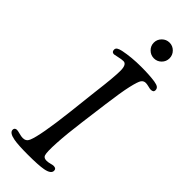

<svg xmlns="http://www.w3.org/2000/svg" viewBox="-291 -925 964 964"><g transform="rotate(45 191.0 -443.5)"><path d="M223.6 -798.6Q207 -814.9 207 -837.9Q207 -860.8 223.6 -877.4Q240.2 -894 263.2 -894Q286.1 -894 302.5 -877.4Q318.8 -860.8 318.8 -837.9Q318.8 -814.9 302.5 -798.6Q286.1 -782.2 263.2 -782.2Q240.2 -782.2 223.6 -798.6ZM155.8 -295.4 173.3 -450.7Q189.5 -579.1 188.7 -621.8Q188 -664.6 165 -664.6Q152.3 -664.6 131.6 -659.7Q110.8 -654.8 107.4 -654.8Q90.8 -654.8 90.8 -671.9Q90.8 -681.2 98.4 -686.5Q106 -691.9 123.5 -695.8Q180.2 -707.5 248.5 -707.5Q306.6 -707.5 346.2 -701.7Q365.7 -698.7 374 -692.4Q382.3 -686 382.3 -674.3Q382.3 -659.7 362.8 -659.7Q356.9 -659.7 344 -663.1Q331.1 -666.5 321.3 -666.5Q307.1 -666.5 298.3 -654.5Q289.6 -642.6 278.3 -593.5Q267.1 -544.4 254.4 -446.8L235.4 -301.8Q222.7 -206.1 218.8 -137.7Q214.8 -69.3 221.2 -50.8Q226.1 -37.6 245.6 -37.6Q257.3 -37.6 270 -41.3Q282.7 -44.9 289.1 -44.9Q308.1 -44.9 308.1 -28.8Q308.1 -6.8 266.6 1Q232.9 7.3 156.7 7.3Q88.9 7.3 57.6 1.5Q15.1 -6.3 15.1 -27.3Q15.1 -41 29.8 -42.5Q36.6 -43 53.2 -38.3Q69.8 -33.7 80.6 -33.7Q104 -33.7 112.8 -55.2Q133.8 -105 155.8 -295.4Z"/></g></svg>

Font: Cooper*
Style: Italic
Weight: 400
Italic angle: -7°
Designer: Owen Earl
Foundry: indestructible type*
Version: Version 0.001